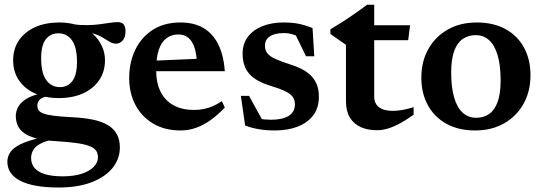

<svg xmlns="http://www.w3.org/2000/svg" viewBox="-20 -554 2356 833"><path d="M234.5 259.5Q177.5 259.5 135.5 251.8Q93.5 244 66.2 229.5Q39 215 25.5 194.5Q12 174 12 148Q12 128.5 21.5 111.5Q31 94.5 53.2 80.5Q75.5 66.5 113.2 54.8Q151 43 208 34H247.5L248 44.5Q194.5 52 165.8 64.5Q137 77 126 94Q115 111 115 132Q115 156.5 129.5 174.2Q144 192 174.5 201.5Q205 211 252.5 211Q300.5 211 334.8 199.8Q369 188.5 387 169.5Q405 150.5 405 128Q405 111.5 397 99.8Q389 88 369 80Q349 72 314 67Q279 62 224.5 58.5Q170 55.5 135.2 45.8Q100.5 36 81.8 21.2Q63 6.5 55.8 -12Q48.5 -30.5 48.5 -51Q49.5 -91.5 83.2 -117.5Q117 -143.5 182 -152.5L196.5 -137.5Q167.5 -134.5 154.8 -124Q142 -113.5 142 -95.5Q142 -84.5 147.2 -76.2Q152.5 -68 167.5 -62Q182.5 -56 212.2 -52Q242 -48 292 -45.5Q344.5 -43 383.8 -34.8Q423 -26.5 448.8 -10.8Q474.5 5 487.2 28.8Q500 52.5 500 86Q500 134.5 469 173.8Q438 213 378.5 236.2Q319 259.5 234.5 259.5ZM236 -128.5Q175.5 -128.5 130.5 -149.2Q85.5 -170 61.2 -207Q37 -244 37 -292Q37 -342.5 62.5 -379.5Q88 -416.5 133.2 -436.5Q178.5 -456.5 236.5 -456.5Q284 -456.5 320.8 -443.2Q357.5 -430 383 -406.8Q408.5 -383.5 422 -354.2Q435.5 -325 435.5 -293Q435.5 -243 410 -205.8Q384.5 -168.5 339.5 -148.5Q294.5 -128.5 236 -128.5ZM240 -176Q274 -176 294 -202.5Q314 -229 314 -285Q314 -349 292.2 -379.2Q270.5 -409.5 233 -409.5Q199 -409.5 178.8 -383.5Q158.5 -357.5 158.5 -301Q158.5 -237.5 180.5 -206.8Q202.5 -176 240 -176ZM305.5 -415.5 292 -449Q330 -444.5 359.8 -445Q389.5 -445.5 413.2 -448.8Q437 -452 456.2 -455Q475.5 -458 491.5 -458Q507.5 -458 516 -448.5Q524.5 -439 524.5 -418Q524.5 -391.5 512 -378Q499.5 -364.5 483.5 -364.5Q469 -364.5 455 -373.2Q441 -382 422.5 -392.8Q404 -403.5 376.2 -410.8Q348.5 -418 305.5 -415.5Z M763 -456.5Q822.5 -456.5 863.5 -432Q904.5 -407.5 927.5 -360.2Q950.5 -313 955.5 -245H629L629.5 -290L886.5 -301L835 -276Q833 -319 823.8 -347.5Q814.5 -376 797 -390.2Q779.5 -404.5 753.5 -404.5Q725 -404.5 703.2 -389Q681.5 -373.5 669.5 -339.8Q657.5 -306 657.5 -250Q657.5 -194 677.2 -155.2Q697 -116.5 733.8 -96.8Q770.5 -77 821 -77Q843.5 -77 863.8 -81Q884 -85 903.5 -93.5Q923 -102 942.5 -115L955.5 -87.5Q926 -56.5 895.5 -34.2Q865 -12 832 0Q799 12 762.5 12Q696 12 646 -17Q596 -46 568.2 -97.5Q540.5 -149 540.5 -215.5Q540.5 -283 566.8 -337.8Q593 -392.5 642.8 -424.5Q692.5 -456.5 763 -456.5Z M1209.5 -456.5Q1246.5 -456.5 1275 -451Q1303.5 -445.5 1336 -432L1343.5 -310H1307.5L1249 -430.5L1294 -385.5Q1272.5 -398 1252.2 -404.2Q1232 -410.5 1212 -410.5Q1172 -410.5 1150.8 -396.2Q1129.5 -382 1129.5 -356Q1129.5 -335 1141 -321.5Q1152.5 -308 1176.5 -297.5Q1200.5 -287 1237.5 -275Q1265.5 -266.5 1288.5 -254.8Q1311.5 -243 1328.2 -226.8Q1345 -210.5 1354.2 -187.8Q1363.5 -165 1363.5 -134.5Q1363.5 -86.5 1339.2 -54Q1315 -21.5 1272 -4.8Q1229 12 1171.5 12Q1135.5 12 1102.8 6.5Q1070 1 1043.5 -9.5L1025 -138H1060.5L1131.5 -9L1064 -52Q1082 -45 1097.8 -41Q1113.5 -37 1128 -35.8Q1142.5 -34.5 1156.5 -34.5Q1205.5 -34.5 1232.5 -51.2Q1259.5 -68 1259.5 -101.5Q1259.5 -120 1251.2 -132Q1243 -144 1227.2 -153Q1211.5 -162 1189.8 -169.8Q1168 -177.5 1141 -186Q1105 -198 1081 -215.8Q1057 -233.5 1044.8 -259.2Q1032.5 -285 1032.5 -320.5Q1032.5 -364.5 1055.8 -394.8Q1079 -425 1119.2 -440.8Q1159.5 -456.5 1209.5 -456.5Z M1603.5 -136Q1603.5 -105 1624 -89Q1644.5 -73 1684.5 -73Q1703.5 -73 1726 -77Q1748.5 -81 1774.5 -89V-56Q1739 -31 1710.5 -16.2Q1682 -1.5 1659 4.8Q1636 11 1615.5 11Q1575.5 11 1545.2 -2.5Q1515 -16 1498 -44Q1481 -72 1481 -114.5V-359.5L1413.5 -406.5V-427Q1428 -435.5 1444 -445.5Q1460 -455.5 1476.8 -466.2Q1493.5 -477 1510 -488.5Q1526.5 -500 1542.5 -511.2Q1558.5 -522.5 1572.5 -533.5H1603.5V-431.5ZM1554 -379.5 1554.5 -444.5H1759L1751 -379.5Z M2046.5 -43Q2078 -43 2101.8 -59.2Q2125.5 -75.5 2138.8 -111.2Q2152 -147 2152 -205Q2152 -270 2139.2 -313.5Q2126.5 -357 2102.5 -379.2Q2078.5 -401.5 2043.5 -401.5Q2011.5 -401.5 1987.8 -385.2Q1964 -369 1950.8 -333.5Q1937.5 -298 1937.5 -239.5Q1937.5 -175 1950.2 -131.2Q1963 -87.5 1987.2 -65.2Q2011.5 -43 2046.5 -43ZM2041.5 12Q1969.5 12 1917.2 -16.8Q1865 -45.5 1836.5 -97.2Q1808 -149 1808 -217Q1808 -287.5 1838.5 -341.5Q1869 -395.5 1923 -426Q1977 -456.5 2048.5 -456.5Q2120.5 -456.5 2172.8 -428Q2225 -399.5 2253.2 -348Q2281.5 -296.5 2281.5 -227.5Q2281.5 -157 2251 -103Q2220.5 -49 2166.5 -18.5Q2112.5 12 2041.5 12Z"/></svg>

Font: Newsreader 16pt SemiBold
Style: Regular
Weight: 600
Designer: Hugues Gentile
Foundry: Production Type
Version: Version 1.003